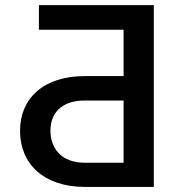

<svg xmlns="http://www.w3.org/2000/svg" viewBox="-20 -736 684 756"><path d="M314.3 0H585.6V-715.9H133.2V-619H466.6V-436.4H314.3C152.7 -436.4 58.9 -350.1 58.9 -220.5C58.9 -90.6 152.7 0 314.3 0ZM178.6 -221.9C178.6 -287.6 219.1 -340.2 314.3 -340.2H466.6V-95.2H314.3C219.1 -95.2 178.6 -154.5 178.6 -221.9Z"/></svg>

Font: Margiela Sans Medium
Style: Regular
Weight: 500
Designer: Stefan Endress, Andreas Faust
Version: Version 1.100;FEAKit 1.0